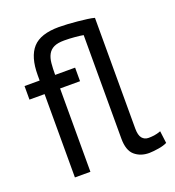

<svg xmlns="http://www.w3.org/2000/svg" viewBox="-132 -816 847 931"><g transform="rotate(-20 291.5 -350.0)"><path d="M376 -634Q361 -637 333 -639.5Q305 -642 278 -642Q244 -642 224.5 -632.5Q205 -623 195 -604.5Q185 -586 182.5 -559.5Q180 -533 180 -500H283V-430H180V0H100V-430H22V-500H100V-528Q100 -622 140.5 -667Q181 -712 276 -712Q296 -712 321 -710.5Q346 -709 371.5 -706.5Q397 -704 419.5 -701Q442 -698 456 -694V-123Q456 -88 468.5 -73Q481 -58 502 -58Q516 -58 531 -60Q546 -62 565 -69L573 -6Q565 -2 553.5 1.5Q542 5 529 7Q516 9 503 10.5Q490 12 480 12Q435 12 405.5 -13.5Q376 -39 376 -100Z"/></g></svg>

Font: PT Sans
Style: Regular
Weight: 400
Version: Version 2.003W OFL; ttfautohint (v1.6)